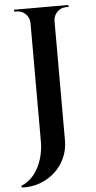

<svg xmlns="http://www.w3.org/2000/svg" viewBox="-60 -736 484 972"><g transform="rotate(-5 182.0 -250.0)"><path d="M249 -700V-20Q249 31 229.5 72.5Q210 114 176.5 143.5Q143 173 100 188Q57 203 10 200V191Q49 175 75 141.5Q101 108 114 65Q127 22 127 -23V-700ZM130 -627H127Q126 -653 107.5 -671.5Q89 -690 63 -690Q63 -690 56.5 -690Q50 -690 50 -690V-700H130ZM246 -627V-700H326V-690Q326 -690 319.5 -690Q313 -690 313 -690Q287 -690 268.5 -671.5Q250 -653 249 -627Z"/></g></svg>

Font: Cinzel SemiBold
Style: Regular
Weight: 600
Designer: Natanael Gama
Version: Version 2.000